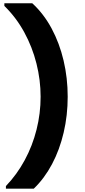

<svg xmlns="http://www.w3.org/2000/svg" viewBox="-20 -933 517 1162"><path d="M15.8 208.7H184.5Q249 146.8 295 60.1Q341 -26.7 365.3 -130.8Q389.7 -234.9 389.7 -347.6Q389.7 -460.8 364.9 -566.3Q340.1 -671.8 292.2 -761Q244.2 -850.1 175.1 -913.4H6.4V-897.1Q77.9 -827.3 126.8 -737.7Q175.7 -648.1 200.7 -548.4Q225.8 -448.7 225.8 -347.6Q225.8 -246.5 201.2 -148.7Q176.7 -50.9 129.7 36.1Q82.7 123.1 15.8 193Z"/></svg>

Font: Poppins Variable
Style: Regular
Weight: 100
Designer: Jonny Pinhorn
Foundry: Indian Type Foundry
Version: Version 6.000